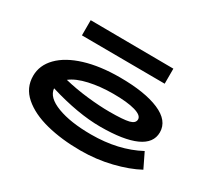

<svg xmlns="http://www.w3.org/2000/svg" viewBox="-139 -914 1245 1150"><g transform="rotate(30 483.0 -339.5)"><path d="M909 -75Q837 -36 735.5 -11Q634 14 525 14Q394 14 288 -13Q182 -40 119 -95Q56 -150 56 -232Q56 -306 112.5 -363.5Q169 -421 272 -452.5Q375 -484 511 -484Q684 -484 783.5 -441.5Q883 -399 883 -318Q883 -244 800 -206.5Q717 -169 556 -169Q402 -169 202 -230Q207 -170 298 -135.5Q389 -101 532 -101Q720 -101 860 -176ZM243 -312Q321 -293 406 -283.5Q491 -274 559 -274Q655 -274 693 -283.5Q731 -293 731 -320Q731 -348 677 -363.5Q623 -379 526 -379Q437 -379 361 -362Q285 -345 243 -312ZM762 -585 188 -588V-693L762 -689Z"/></g></svg>

Font: BioRhyme Expanded ExtraBold
Style: Regular
Weight: 800
Width: 7
Designer: Aoife Mooney
Foundry: Aoife Mooney Type
Version: Version 1.001